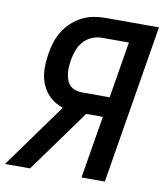

<svg xmlns="http://www.w3.org/2000/svg" viewBox="-83 -805 766 875"><g transform="rotate(10 299.5 -367.5)"><path d="M-1 0 214 -298Q192 -305 172.5 -318Q153 -331 139 -348.5Q125 -366 116 -387.5Q107 -409 103.5 -433Q100 -457 101.5 -481.5Q103 -506 107 -530Q111 -557 119.5 -583.5Q128 -610 143 -634.5Q158 -659 179.5 -679Q201 -699 226.5 -712Q252 -725 279 -730Q306 -735 333 -735H582L461 0H353L401 -289H324L115 0ZM286 -382H416L459 -643H333Q310 -643 287 -633Q264 -623 248 -604Q232 -585 224 -562Q216 -539 212 -516Q210 -501 209 -485.5Q208 -470 210 -455Q212 -440 217 -426Q222 -412 232 -402Q242 -392 256.5 -387Q271 -382 286 -382Z"/></g></svg>

Font: Iosevka Curly SmBdExObl
Style: Regular
Weight: 600
Width: 7
Italic angle: -9°
Monospace: yes
Designer: Belleve Invis
Foundry: Belleve Invis
Version: Version 11.1.0; ttfautohint (v1.8.3)